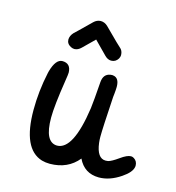

<svg xmlns="http://www.w3.org/2000/svg" viewBox="-95 -694 705 771"><g transform="rotate(15 258.0 -308.5)"><path d="M123.5 -507.8Q124 -523.4 136.7 -537.1Q141.6 -541 201.7 -600.1Q214.4 -612.3 230 -612.8Q246.6 -612.8 259.8 -600.1Q329.6 -530.3 331.1 -530.3Q331.1 -530.3 331.1 -530.3Q331.1 -530.3 331.1 -530.3Q343.8 -520.5 344.2 -501.5Q344.2 -494.1 339.8 -486.3Q329.6 -469.7 311 -469.7Q296.4 -469.7 283.7 -482.9L231.4 -536.1L184.1 -489.7Q171.4 -477.1 156.7 -476.6Q149.4 -476.6 141.6 -480.5Q123.5 -489.7 123.5 -507.8ZM282.2 -264.2Q286.1 -293.9 292 -376Q292.5 -379.9 293 -383.3Q298.8 -414.1 330.6 -415Q332 -415 334 -414.6Q360.4 -411.6 360.4 -373.5Q360.4 -363.8 358.4 -344.2Q357.4 -335.4 356.9 -331.1Q348.6 -198.7 348.6 -163.6Q348.6 -150.9 350.1 -138.2Q357.9 -76.2 393.6 -76.2Q398.4 -76.2 403.8 -77.1Q418 -80.6 445.3 -100.1Q472.2 -119.6 488.3 -119.6Q494.6 -119.6 500.5 -115.7Q515.6 -106.4 515.6 -86.9Q515.6 -85.4 515.1 -83Q511.7 -59.6 474.6 -34.7Q429.2 -3.9 384.3 -3.9Q323.7 -4.4 297.9 -59.1Q254.9 -6.3 180.2 -5.9Q162.6 -5.9 147 -10.3Q61.5 -36.1 61.5 -198.2Q61.5 -276.4 78.6 -355.5Q79.6 -359.4 80.6 -363.8Q95.7 -417.5 123.5 -417.5Q158.2 -417 159.2 -379.4Q159.2 -371.6 154.8 -344.7Q137.7 -235.4 137.7 -186.5Q137.7 -85 189.5 -84Q256.3 -84.5 282.2 -264.2Z"/></g></svg>

Font: Vibur
Style: Medium
Weight: 400
Version: Version 1.004